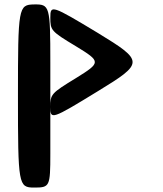

<svg xmlns="http://www.w3.org/2000/svg" viewBox="-20 -846 737 866"><path d="M207 -303V-565C207 -820 204 -827 134 -826C63 -825 61 -813 61 -413C61 -12 63 0 134 0C204 0 207 -4 207 -152ZM422 -435C630 -562 630 -570 422 -697C213 -823 207 -825 207 -767C207 -709 210 -705 323 -637C436 -568 436 -564 323 -494C210 -425 207 -421 207 -363C207 -305 213 -307 422 -435Z"/></svg>

Font: Hussar Print
Style: Bold
Weight: 700
Foundry: Cannot Into Space Fonts
Version: Version 2.00